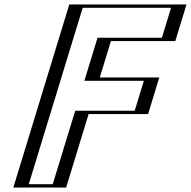

<svg xmlns="http://www.w3.org/2000/svg" viewBox="-20 -845 860 865"><path d="M795.2 -825 744.8 -660H454.8L404.6 -496H672.6L622.2 -331H354.2L253 0H65L317.2 -825ZM775.6 -810 734.4 -675H444.4L385.1 -481H653.1L611.8 -346H343.8L242.6 -15H84.6L327.6 -810ZM775.6 -810H327.6L84.6 -15H242.6L343.8 -346H611.8L653.1 -481H385.1L444.4 -675H734.4ZM795.2 -825H317.2L65 0H253L354.2 -331H622.2L672.6 -496H404.6L454.8 -660H744.8ZM750.6 -810 709.4 -675H419.4L360.1 -481H628.1L586.8 -346H318.8L217.6 -15H109.6L352.6 -810ZM820.2 -825H292.2L40 0H278L379.2 -331H647.2L697.6 -496H429.6L479.8 -660H769.8Z"/></svg>

Font: Hussar Outliner
Style: Obl
Weight: 700
Foundry: Cannot Into Space Fonts
Version: Version 0.92